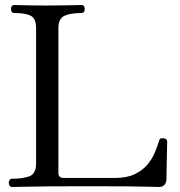

<svg xmlns="http://www.w3.org/2000/svg" viewBox="-20 -746 719 766"><path d="M28 0Q22 0 18.5 -5Q15 -10 15 -17Q15 -23 18.5 -28Q22 -33 28 -33Q72 -33 98 -43Q124 -53 124 -95V-634Q124 -672 103 -683Q82 -694 38 -694Q24 -694 24 -710Q24 -726 38 -726Q46 -726 80.5 -725Q115 -724 168 -724Q222 -724 259.5 -725Q297 -726 304 -726Q318 -726 318 -710Q318 -694 304 -694Q261 -694 237 -683Q213 -672 213 -634V-56Q213 -36 234 -36H438Q485 -36 516 -50.5Q547 -65 566.5 -87.5Q586 -110 597 -136Q608 -162 615 -185Q617 -193 622.5 -194Q628 -195 634 -194Q647 -193 647 -180Q647 -176 646.5 -156Q646 -136 645.5 -110Q645 -84 644.5 -62Q644 -40 644 -31Q644 -18 636.5 -9Q629 0 614 0Q608 0 577.5 -1Q547 -2 486 -2.5Q425 -3 325 -3Q243 -3 178.5 -2.5Q114 -2 74.5 -1Q35 0 28 0Z"/></svg>

Font: TsukuhouMincho
Style: Regular
Weight: 400
Designer: Iose
Foundry: Typographish
Version: Version 1.001; ttfautohint (v1.8.3)